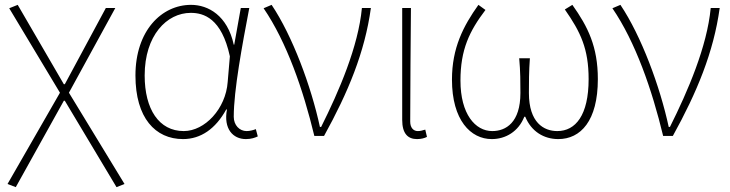

<svg xmlns="http://www.w3.org/2000/svg" viewBox="-20 -560 3009 791"><path d="M45 211 243 -145H247L460 211L493 198L264 -178L455 -527H416L247 -213H243L53 -540L18 -526L227 -178L11 198Z M734 13C807 13 868 -29 912 -109H915C900 -29 940 13 993 13C1016 13 1031 7 1042 2L1034 -28C1024 -24 1009 -20 996 -20C967 -20 943 -44 943 -79C943 -188 978 -375 1007 -527H972L945 -376H943C917 -496 838 -540 767 -540C646 -540 538 -434 538 -249C538 -74 620 13 734 13ZM737 -20C635 -20 576 -110 576 -249C576 -414 667 -507 766 -507C819 -507 893 -485 927 -328L918 -222C910 -112 824 -20 737 -20Z M1275 0H1315C1414 -179 1483 -345 1508 -527H1471C1456 -368 1377 -185 1303 -37H1298C1262 -204 1185 -412 1099 -540L1066 -526C1161 -387 1229 -191 1275 0Z M1698 13C1716 13 1729 9 1739 4L1732 -26C1719 -22 1711 -20 1701 -20C1684 -20 1670 -33 1670 -59C1670 -217 1672 -368 1673 -527H1637V-66C1637 -10 1660 13 1698 13Z M2006 13C2063 13 2116 -18 2140 -79H2144C2169 -18 2221 13 2280 13C2372 13 2443 -62 2443 -234C2443 -368 2402 -450 2338 -540L2307 -521C2372 -428 2405 -359 2405 -234C2405 -85 2351 -20 2276 -20C2220 -20 2159 -55 2159 -177C2159 -217 2159 -267 2163 -320H2119C2124 -267 2124 -217 2124 -177C2124 -55 2064 -20 2008 -20C1938 -20 1877 -90 1877 -228C1877 -356 1914 -432 1980 -519L1951 -540C1889 -453 1842 -363 1842 -232C1842 -65 1919 13 2006 13Z M2712 0H2752C2851 -179 2920 -345 2945 -527H2908C2893 -368 2814 -185 2740 -37H2735C2699 -204 2622 -412 2536 -540L2503 -526C2598 -387 2666 -191 2712 0Z"/></svg>

Font: Noto Sans T Chinese Thin
Style: Regular
Weight: 100
Designer: Ryoko NISHIZUKA (kana & ideographs); Paul D. Hunt (Latin, Greek & Cyrillic); Wenlong ZHANG (bopomofo); Sandoll Communica
Foundry: Adobe Systems Incorporated
Version: Version 1.000;PS 1;hotconv 1.0.78;makeotf.lib2.5.61930